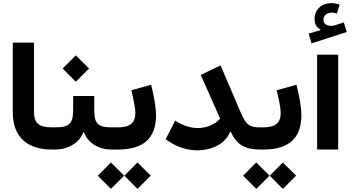

<svg xmlns="http://www.w3.org/2000/svg" viewBox="-20 -958 2255 1230"><path d="M62 -237.3C62 -80.6 154.3 0 313 0H313.5V-142.1H313C270.5 -142.1 240.7 -149.4 223.6 -164.6C206.5 -179.2 197.8 -204.6 197.8 -240.2V-685.1H62Z M584 -342.8H448.7V-261.2C448.7 -172.4 432.6 -142.1 332.5 -142.1H313.5C299.3 -142.1 293.5 -121.6 293.5 -71.3C293.5 -22 299.3 0 313.5 0H332.5C373 0 410.6 -9.8 444.3 -29.8C478 -49.3 501 -76.2 513.2 -110.8H518.1C530.8 -76.2 552.7 -49.3 584.5 -29.8C616.2 -9.8 652.3 0 693.8 0H717.3V-142.1H695.3C599.1 -142.1 584 -170.9 584 -261.2ZM465.3 -434.6 550.3 -519 465.3 -603.5 381.3 -519Z M821.3 -379.9C836.9 -315.9 847.2 -263.7 847.2 -233.9C847.2 -171.4 813 -142.1 736.3 -142.1H717.3C704.1 -142.1 697.3 -118.7 697.3 -71.3C697.3 -23.9 704.1 0 717.3 0H736.3C898.4 0 979.5 -72.8 979.5 -217.8C979.5 -268.6 967.8 -337.4 948.2 -415ZM690.4 252 775.4 167.5 690.4 83 606.4 167.5ZM860.8 252 945.8 167.5 860.8 83 776.9 167.5Z M1266.1 -478 1390.1 -198.2C1356.4 -158.7 1300.8 -137.7 1246.6 -137.7C1198.7 -137.7 1150.4 -153.8 1102.1 -185.5L1041.5 -66.4C1103.5 -19 1173.8 4.9 1242.7 4.9C1292 4.9 1335.9 -5.4 1374.5 -26.4C1412.6 -47.4 1439 -76.2 1454.1 -113.8H1459C1493.7 -31.7 1551.8 0 1644 0H1648.4V-142.1H1644C1579.1 -142.1 1555.7 -157.2 1520.5 -240.7L1393.1 -539.1Z M1752.4 -379.9C1768.1 -315.9 1778.3 -263.7 1778.3 -233.9C1778.3 -171.4 1744.1 -142.1 1667.5 -142.1H1648.4C1635.3 -142.1 1628.4 -118.7 1628.4 -71.3C1628.4 -23.9 1635.3 0 1648.4 0H1667.5C1829.6 0 1910.6 -72.8 1910.6 -217.8C1910.6 -268.6 1898.9 -337.4 1879.4 -415ZM1621.6 252 1706.5 167.5 1621.6 83 1537.6 167.5ZM1792 252 1877 167.5 1792 83 1708 167.5Z M2011.7 -607.9V0H2146.5V-607.9ZM2155.3 -928.7C2135.3 -935.1 2117.7 -938 2103.5 -938C2071.8 -938 2045.9 -928.7 2025.9 -909.7C2005.4 -890.6 1995.1 -866.2 1995.1 -837.4C1995.1 -804.2 2007.3 -781.7 2032.2 -769.5V-764.6L1957 -742.7L1975.6 -680.2L2201.2 -752.9L2182.6 -814.5L2130.4 -797.4C2119.6 -793.9 2108.9 -792.5 2098.6 -792.5C2071.3 -792.5 2051.8 -808.6 2051.8 -832C2051.8 -858.9 2075.2 -877.4 2106.9 -877.4C2118.2 -877.4 2128.4 -875 2138.7 -871.6Z"/></svg>

Font: Estedad Bold
Style: Regular
Weight: 700
Designer: Amin Abedi
Version: Version 7.3